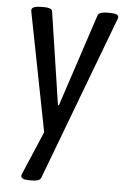

<svg xmlns="http://www.w3.org/2000/svg" viewBox="-53 -563 522 810"><g transform="rotate(5 208.0 -158.5)"><path d="M102 208Q67 208 67 193Q67 188 69 183.5Q71 179 72 177L147 1L50 -494Q49 -498 48.5 -501.5Q48 -505 48 -508Q48 -525 91 -525H102Q116 -525 125.5 -521.5Q135 -518 136 -509L195 -118H199L328 -509Q331 -518 342 -521.5Q353 -525 367 -525H381Q416 -525 416 -510Q416 -507 414.5 -503Q413 -499 411 -494L152 192Q149 201 138.5 204.5Q128 208 114 208Z"/></g></svg>

Font: Asap Condensed Condensed Regular
Style: Italic
Weight: 400
Width: 3
Italic angle: -6°
Designer: Pablo Cosgaya
Foundry: Omnibus-Type
Version: Version 3.001; ttfautohint (v1.8.4.7-5d5b)